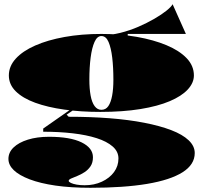

<svg xmlns="http://www.w3.org/2000/svg" viewBox="-20 -676 974 911"><path d="M409 215Q315 215 243 204.5Q171 194 121 175Q71 156 45.5 131.5Q20 107 20 78Q20 47 44.5 23.5Q69 0 112.5 -13.5Q156 -27 212 -27Q313 -27 367 -0.5Q421 26 421 70Q421 96 409.5 113Q398 130 381 141Q364 152 346.5 159Q329 166 317.5 171Q306 176 306 182Q306 187 316.5 192Q327 197 344 200Q361 203 382 203Q427 203 463.5 186Q500 169 521 140.5Q542 112 542 76Q542 43 514.5 19Q487 -5 438.5 -20.5Q390 -36 325 -43.5Q260 -51 185 -51V-66L321 -161L330 -155L296 -132L306 -122Q409 -122 499.5 -115Q590 -108 664.5 -93.5Q739 -79 792.5 -58.5Q846 -38 875 -10.5Q904 17 904 50Q904 105 846 141.5Q788 178 678 196.5Q568 215 409 215ZM456 -145Q364 -145 285 -156Q206 -167 147 -188.5Q88 -210 55 -242.5Q22 -275 22 -318Q22 -362 55 -398Q88 -434 147 -460Q206 -486 286 -500.5Q366 -515 461 -515Q550 -515 629.5 -501Q709 -487 770 -461.5Q831 -436 865.5 -400Q900 -364 900 -318Q900 -283 871 -251.5Q842 -220 785.5 -196Q729 -172 646 -158.5Q563 -145 456 -145ZM461 -155Q482 -155 494 -172.5Q506 -190 512 -222Q518 -254 518 -298Q518 -356 512.5 -402.5Q507 -449 495 -477Q483 -505 461 -505Q441 -505 428.5 -477Q416 -449 410 -402.5Q404 -356 404 -298Q404 -255 410 -222.5Q416 -190 429 -172.5Q442 -155 461 -155ZM586 -495 464 -509Q506 -509 550.5 -520Q595 -531 636.5 -549Q678 -567 712.5 -587Q747 -607 770 -625.5Q793 -644 799 -656L862 -515H586Z"/></svg>

Font: Kalnia SemiExpanded
Style: Bold
Weight: 700
Width: 6
Designer: Frida Medrano
Foundry: Frida Medrano
Version: Version 1.105